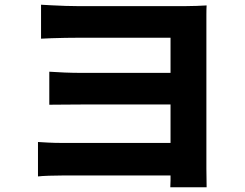

<svg xmlns="http://www.w3.org/2000/svg" viewBox="-20 -753 1040 814"><path d="M154 -733Q172 -732 199.5 -730.5Q227 -729 257.5 -728Q288 -727 312 -727Q340 -727 376.5 -727Q413 -727 455 -727Q497 -727 540.5 -727Q584 -727 626 -727Q668 -727 703 -727Q738 -727 764 -727Q787 -727 813.5 -728Q840 -729 856 -730Q855 -718 855 -691.5Q855 -665 855 -643Q855 -631 855 -588Q855 -545 855 -485Q855 -425 855 -357.5Q855 -290 855 -226Q855 -162 855 -112Q855 -62 855 -38Q855 -22 855.5 1.5Q856 25 856 41H702Q703 29 703 12Q703 -5 703 -22.5Q703 -40 703 -52Q703 -84 703 -132.5Q703 -181 703 -238.5Q703 -296 703 -354Q703 -412 703 -462.5Q703 -513 703 -547.5Q703 -582 703 -593Q691 -593 664.5 -593Q638 -593 604 -593Q570 -593 530.5 -593Q491 -593 451 -593Q411 -593 375.5 -593Q340 -593 312 -593Q288 -593 257 -592.5Q226 -592 198.5 -591Q171 -590 154 -589ZM189 -449Q216 -447 253.5 -445.5Q291 -444 327 -444Q343 -444 379 -444Q415 -444 462.5 -444Q510 -444 560.5 -444Q611 -444 656.5 -444Q702 -444 733.5 -444Q765 -444 773 -444V-310Q765 -310 733 -310Q701 -310 656 -310Q611 -310 560.5 -310Q510 -310 463 -310Q416 -310 379.5 -310Q343 -310 327 -310Q291 -310 251 -309.5Q211 -309 189 -309ZM141 -151Q157 -150 184 -148.5Q211 -147 245 -147Q264 -147 306.5 -147Q349 -147 404.5 -147Q460 -147 518.5 -147Q577 -147 630.5 -147Q684 -147 722.5 -147Q761 -147 774 -147V-9Q756 -9 716 -9Q676 -9 622.5 -9Q569 -9 511.5 -9Q454 -9 400.5 -9Q347 -9 305.5 -9Q264 -9 244 -9Q218 -9 187.5 -8Q157 -7 141 -5Z"/></svg>

Font: Noto Sans SC ExtraBold
Style: Regular
Weight: 800
Designer: Ryoko NISHIZUKA 西塚涼子 (kana, bopomofo & ideographs); Paul D. Hunt (Latin, Greek & Cyrillic); Sandoll Communications 산돌커뮤니
Foundry: Adobe
Version: Version 2.004-H2;hotconv 1.0.118;makeotfexe 2.5.65603